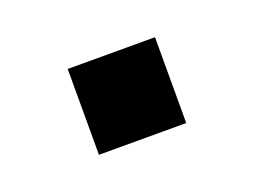

<svg xmlns="http://www.w3.org/2000/svg" viewBox="-38 -183 328 248"><g transform="rotate(-20 126.0 -59.0)"><path d="M66 0H186V-118H66Z"/></g></svg>

Font: Kathrein 67 Medium Condensed
Style: Regular
Weight: 500
Width: 3
Designer: Lazydogs Typefoundry, based on Open Sans by Ascender Corporation
Foundry: Lazydogs Typefoundry
Version: Version 1.003;PS 001.003;hotconv 1.0.88;makeotf.lib2.5.64775